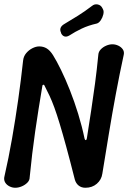

<svg xmlns="http://www.w3.org/2000/svg" viewBox="-40 -886 607 906"><path d="M363 0Q344 0 331 -10.5Q318 -21 313 -39Q290 -130 272.5 -194Q255 -258 241.5 -302.5Q228 -347 216.5 -378.5Q205 -410 193.5 -434.5Q182 -459 169 -484Q168 -487 164 -486Q160 -485 160 -481Q141 -369 126 -265.5Q111 -162 100 -49Q100 -35 89 -24Q78 -13 62.5 -6.5Q47 0 32 0Q18 0 5 -6.5Q-8 -13 -15 -24Q-22 -35 -20 -49Q1 -141 17 -233Q33 -325 46 -416.5Q59 -508 69 -600Q71 -620 83.5 -635Q96 -650 113 -658.5Q130 -667 145 -667Q165 -667 180.5 -657.5Q196 -648 210 -626Q227 -599 248 -556Q269 -513 290 -460Q311 -407 329 -348.5Q347 -290 359 -232Q361 -224 365 -225Q369 -226 370 -234Q381 -304 390.5 -366.5Q400 -429 408.5 -492.5Q417 -556 424 -628Q425 -642 435.5 -653Q446 -664 461 -670.5Q476 -677 490 -677Q505 -677 518.5 -670.5Q532 -664 539.5 -653Q547 -642 544 -628Q524 -536 506.5 -442Q489 -348 473.5 -253.5Q458 -159 443 -67Q439 -38 417 -19Q395 0 363 0ZM288 -719Q275 -711 264.5 -714Q254 -717 248 -730V-732Q242 -744 246 -754.5Q250 -765 264 -773Q296 -792 328 -812Q360 -832 394 -858Q406 -868 421 -865Q436 -862 443 -848L446 -842Q451 -833 447.5 -818Q444 -803 435.5 -790.5Q427 -778 417 -775Q377 -766 345.5 -751Q314 -736 288 -719Z"/></svg>

Font: Winky Sans
Style: Italic
Weight: 400
Italic angle: -8.97852°
Designer: Simon Atzbach
Foundry: typofactur
Version: Version 1.205